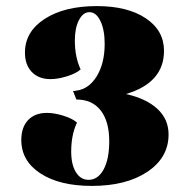

<svg xmlns="http://www.w3.org/2000/svg" viewBox="-20 -599 628 631"><path d="M282 12Q176 12 113 -29Q50 -70 50 -139Q50 -181 72.5 -204.5Q95 -228 134 -228Q159 -228 189 -218.5Q219 -209 233 -196Q214 -156 214 -101Q214 -58 229.5 -33Q245 -8 271 -8Q302 -8 320.5 -42Q339 -76 339 -135Q339 -200 311 -236Q283 -272 231 -272L220 -300Q227 -300 230 -301Q272 -306 298 -348.5Q324 -391 324 -455Q324 -501 310 -530Q296 -559 274 -559Q253 -559 239.5 -533Q226 -507 226 -466Q226 -411 245 -371Q231 -358 201 -348.5Q171 -339 146 -339Q107 -339 84.5 -362.5Q62 -386 62 -426Q62 -495 127 -537Q192 -579 298 -579Q399 -579 459 -539Q519 -499 519 -432Q519 -327 394 -290Q461 -275 497.5 -241Q534 -207 534 -157Q534 -81 464.5 -34.5Q395 12 282 12Z"/></svg>

Font: Arapey Black-Display
Style: Regular
Weight: 900
Designer: Eduardo Rodriguez Tunni
Foundry: Eduardo Rodriguez Tunni
Version: Version 4.000